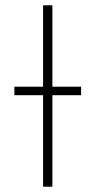

<svg xmlns="http://www.w3.org/2000/svg" viewBox="-20 -702 359 722"><path d="M285 -344H177V0H142V-344H34V-376H142V-682H177V-376H285Z"/></svg>

Font: FiraGO UltraLight
Style: Regular
Weight: 200
Designer: bBox Type
Foundry: bBox Type GmbH
Version: Version 1.001